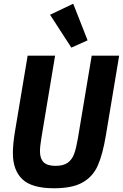

<svg xmlns="http://www.w3.org/2000/svg" viewBox="-20 -996 658 1028"><path d="M275 -698 202 -260Q194 -212 194 -186Q194 -147 213.5 -127.5Q233 -108 277 -108Q320 -108 343 -125Q366 -142 377 -172Q388 -202 397 -255L471 -698H618L547 -272Q530 -169 503.5 -109.5Q477 -50 422 -19Q367 12 269 12Q150 12 99.5 -36.5Q49 -85 49 -176Q49 -225 60 -291L128 -698ZM248 -917 372 -976 449 -780 362 -741Z"/></svg>

Font: iA Writer Mono V
Style: Regular
Weight: 400
Italic angle: -9.5°
Designer: Mike Abbink, Paul van der Laan, Pieter van Rosmalen
Foundry: Bold Monday
Version: Version 2.000